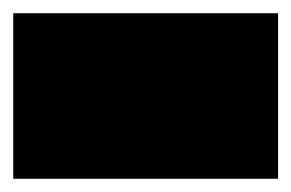

<svg xmlns="http://www.w3.org/2000/svg" viewBox="-20 -270 440 290"><path d="M0 0H400V-250H0ZM0 0Q0 0 0 0Q0 0 0 0Q0 0 0 0Q0 0 0 0Q0 0 0 0Q0 0 0 0H400Q400 0 400 0Q400 0 400 0Q400 0 400 0Q400 0 400 0Q400 0 400 0Q400 0 400 0ZM0 -250Q0 -250 0 -250Q0 -250 0 -250Q0 -250 0 -250Q0 -250 0 -250Q0 -250 0 -250Q0 -250 0 -250H400Q400 -250 400 -250Q400 -250 400 -250Q400 -250 400 -250Q400 -250 400 -250Q400 -250 400 -250Q400 -250 400 -250Z"/></svg>

Font: Wavefont
Style: Regular
Weight: 400
Monospace: yes
Version: Version 3.003